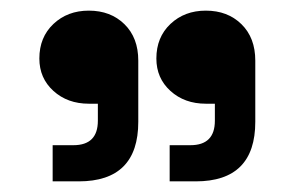

<svg xmlns="http://www.w3.org/2000/svg" viewBox="-20 -734 554 361"><path d="M79 -393V-461H118Q164 -461 164 -507V-539H147Q107 -539 80.5 -563Q54 -587 54 -624Q54 -664 80.5 -689Q107 -714 147 -714Q188 -714 214 -688.5Q240 -663 240 -620V-505Q240 -393 128 -393ZM299 -393V-461H338Q384 -461 384 -507V-539H367Q327 -539 300.5 -563Q274 -587 274 -624Q274 -664 300.5 -689Q327 -714 367 -714Q408 -714 434 -688.5Q460 -663 460 -620V-505Q460 -393 348 -393Z"/></svg>

Font: Space Grotesk Light
Style: Bold
Weight: 700
Version: Version 2.000